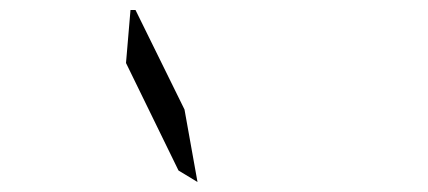

<svg xmlns="http://www.w3.org/2000/svg" viewBox="-20 -912 856 384"><path d="M337 -571 232 -786 241 -892H251L349 -693L375 -548Z"/></svg>

Font: DSEG14 Modern Mini
Style: Light Italic
Weight: 300
Italic angle: -5°
Designer: Keshikan(Twitter:@keshinomi_88pro)
Version: Version 0.46